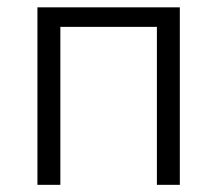

<svg xmlns="http://www.w3.org/2000/svg" viewBox="-20 -516 606 536"><path d="M84.5 0V-495.5H482V0H418V-441H148.5V0Z"/></svg>

Font: Commissioner Light
Style: Regular
Weight: 300
Designer: Kostas Bartsokas
Foundry: Kostas Bartsokas
Version: Version 1.000; ttfautohint (v1.8.3)